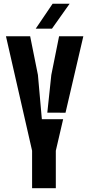

<svg xmlns="http://www.w3.org/2000/svg" viewBox="-20 -991 470 1011"><path d="M149 0V-196.4V-197.4L11.4 -800H138.8L179.7 -596.4L200.4 -363.2H312.5L273.9 -197.4V-196.4V0ZM229.1 -397.7 250.2 -596.4 291.1 -800H418.8L325 -397.5ZM168.1 -840 256.9 -971.2H346.5L253.6 -840Z"/></svg>

Font: Big Shoulders Stencil Thin
Style: Regular
Weight: 100
Designer: Patric King
Foundry: XO Type Co
Version: Version 2.001